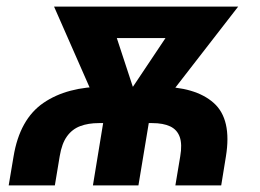

<svg xmlns="http://www.w3.org/2000/svg" viewBox="-20 -561 786 581"><path d="M6.3 0 21 -87.4Q39.6 -200.2 111.3 -249.5Q183.1 -298.8 296.9 -298.8H458.5Q571.3 -298.8 626.7 -249.5Q682.1 -200.2 663.6 -87.4L649.4 0H510.7L525.4 -87.9Q531.7 -124.5 523.9 -146.5Q516.1 -168.5 495.1 -178.5Q474.1 -188.5 440.4 -188.5H278.8Q247.1 -188.5 222.9 -179.4Q198.7 -170.4 182.9 -148.7Q167 -127 160.6 -87.9L146 0ZM261.2 0 302.2 -250H440.4L398.9 0ZM296.4 -193.4 143.6 -541H302.2L400.9 -240.7L378.9 -193.4ZM350.1 -193.4 345.7 -243.7 544.4 -541H700.7L431.2 -193.4ZM222.7 -445.8 238.3 -541H622.1L606.4 -445.8Z"/></svg>

Font: Inter 17pt
Style: Bold Italic
Weight: 700
Italic angle: -9.3988°
Version: Version 4.001;git-66647c0bb